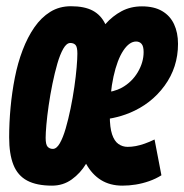

<svg xmlns="http://www.w3.org/2000/svg" viewBox="-20 -574 580 604"><path d="M143.8 10Q95.2 10 65.4 -5.9Q35.6 -21.8 22.2 -55.6Q8.8 -89.4 8.8 -141.8Q8.8 -187.6 13.2 -235.5Q17.6 -283.4 26.7 -329.7Q35.8 -376 51.3 -416.6Q66.8 -457.2 88.2 -488.1Q109.6 -519 138.1 -536.7Q166.6 -554.4 203 -554.4Q245.8 -554.4 271.8 -540.5Q297.8 -526.6 311.4 -498Q334.2 -523.8 362.7 -538.9Q391.2 -554 426.6 -554Q464.8 -554 490 -539.2Q515.2 -524.4 527.6 -497.8Q540 -471.2 540 -436Q540 -362.2 497.7 -304.3Q455.4 -246.4 387.2 -218.6Q363 -208.6 335.8 -202.9Q308.6 -197.2 280.6 -196.4L302.8 -282.6Q320.6 -283.4 335.8 -287.4Q351 -291.4 363.4 -298.2Q395.2 -316 413.5 -347Q431.8 -378 431.8 -410.2Q431.8 -428.6 425.3 -436Q418.8 -443.4 408.2 -443.4Q386.8 -443.4 367.8 -414.7Q348.8 -386 337.1 -333.3Q325.4 -280.6 325.4 -209.8Q325.4 -173 332.5 -151.6Q339.6 -130.2 352.5 -121.1Q365.4 -112 381.6 -112Q394 -112 407.3 -114.5Q420.6 -117 435.3 -122.2Q450 -127.4 466.2 -135.2L487.8 -22.6Q470 -11.4 449.1 -4.1Q428.2 3.2 407 6.6Q385.8 10 365.2 10Q326.2 10 297.8 -7.6Q269.4 -25.2 250.8 -58.8Q233 -29.2 205.8 -9.6Q178.6 10 143.8 10ZM146.2 -105.6Q158 -105.6 168.1 -123.2Q178.2 -140.8 186.6 -169.7Q195 -198.6 202 -232.6Q209 -266.6 213.9 -300.6Q218.8 -334.6 221.1 -362.3Q223.4 -390 223.4 -405.2Q223.4 -426.4 217.5 -432.6Q211.6 -438.8 201.2 -438.8Q189.4 -438.8 179.1 -420.8Q168.8 -402.8 160.4 -373.7Q152 -344.6 145 -310.4Q138 -276.2 133.1 -242.2Q128.2 -208.2 125.9 -181.4Q123.6 -154.6 123.6 -140.6Q123.6 -119 129.9 -112.3Q136.2 -105.6 146.2 -105.6Z"/></svg>

Font: Georama
Style: Italic
Weight: 400
Width: 2
Italic angle: -9°
Designer: Jean-Baptiste Levee
Foundry: Production Type
Version: Version 1.000